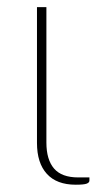

<svg xmlns="http://www.w3.org/2000/svg" viewBox="-20 -513 278 540"><path d="M84 -493H110.5V-112Q110.5 -64 132 -39Q153.5 -14 200 -14H231.5V-5Q231.5 0.5 223.8 3.5Q216 6.5 193 6.5Q139.5 6.5 111.8 -24Q84 -54.5 84 -111Z"/></svg>

Font: Lato Thin
Style: Regular
Weight: 200
Designer: Lukasz Dziedzic
Foundry: tyPoland Lukasz Dziedzic
Version: Version 2.007; 2014-02-27